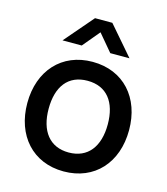

<svg xmlns="http://www.w3.org/2000/svg" viewBox="-116 -860 841 965"><g transform="rotate(15 305.0 -377.5)"><path d="M129.5 -620H229.5L303.5 -708.5L378 -620H478L348.5 -770H258.5ZM304.5 15C465.5 15 569.5 -101 569.5 -270.5C569.5 -438.5 466 -555 304.5 -555C144.5 -555 40 -439 40 -270.5C40 -102 143.5 15 304.5 15ZM304.5 -83.5C205.5 -83.5 151 -154.5 151 -270.5C151 -385.5 203.5 -456.5 304.5 -456.5C404.5 -456.5 458.5 -386.5 458.5 -270.5C458.5 -155.5 404.5 -83.5 304.5 -83.5Z"/></g></svg>

Font: Vela Sans SemBd
Style: Regular
Weight: 600
Designer: Principal design: Mikhail Sharanda - project Manrope.
Design modification: Ravid Balaliev
Foundry: Mikhail Sharanda
Version: Version 1.001